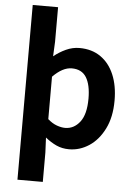

<svg xmlns="http://www.w3.org/2000/svg" viewBox="-65 -846 773 1109"><g transform="rotate(5 322.0 -291.5)"><path d="M79 215V-798H226V-598L222 -513Q254 -539 292 -556.5Q330 -574 370 -574Q442 -574 493 -538.5Q544 -503 571 -439Q598 -375 598 -289Q598 -193 564 -125Q530 -57 476 -21.5Q422 14 360 14Q320 14 287 -1Q254 -16 222 -42L226 45V215ZM327 -107Q378 -107 412.5 -151.5Q447 -196 447 -287Q447 -367 420.5 -410Q394 -453 336 -453Q283 -453 226 -395V-149Q252 -126 278.5 -116.5Q305 -107 327 -107Z"/></g></svg>

Font: Chiron Sans HK TT
Style: Bold
Weight: 700
Designer: Ryoko NISHIZUKA 西塚涼子 (kana, bopomofo & ideographs); Paul D. Hunt (Latin, Greek & Cyrillic); Sandoll Communications 산돌커뮤니
Foundry: Adobe
Version: Version 2.022;hotconv 1.0.109;makeotfexe 2.5.65596